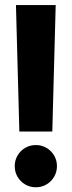

<svg xmlns="http://www.w3.org/2000/svg" viewBox="-20 -748 290 776"><path d="M44.5 -727.5H205.1L191.4 -216.4H58.2ZM39.5 -76.5Q39.5 -99.9 50.9 -119.5Q62.3 -139 81.9 -150.4Q101.4 -161.8 124.9 -161.8Q148.3 -161.8 167.8 -150.4Q187.3 -139 198.7 -119.5Q210.2 -99.9 210.2 -76.5Q210.2 -53.1 198.7 -33.5Q187.3 -14 167.8 -2.5Q148.3 8.9 124.9 8.9Q101.5 8.9 81.9 -2.5Q62.2 -13.9 50.8 -33.5Q39.5 -53.1 39.5 -76.5Z"/></svg>

Font: Intratopia Thin
Style: Regular
Weight: 100
Designer: Rasmus Andersson
Foundry: rsms
Version: Version 3.000;Glyphs 3.2.3 (3260)